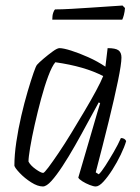

<svg xmlns="http://www.w3.org/2000/svg" viewBox="-20 -674 506 694"><path d="M135 0Q116 0 92.5 -15Q69 -30 51.5 -48.5Q34 -67 32 -75Q32 -114 39 -161Q46 -208 57 -255.5Q68 -303 80 -343.5Q92 -384 101 -410Q110 -436 114 -440Q121 -448 137.5 -462Q154 -476 170.5 -488Q187 -500 195 -500Q209 -500 237.5 -491Q266 -482 299.5 -467Q333 -452 361 -433L369 -500Q398 -500 408.5 -492Q419 -484 419 -466Q419 -443 406.5 -382Q394 -321 373 -235.5Q352 -150 326 -51L337 -44Q346 -52 360.5 -74.5Q375 -97 391 -124.5Q407 -152 417 -175Q431 -175 436 -164Q430 -143 416.5 -115Q403 -87 386.5 -61Q370 -35 354 -17.5Q338 0 326 0Q318 0 304 -5.5Q290 -11 278 -18.5Q266 -26 263 -32L311 -196Q323 -237 331.5 -266.5Q340 -296 342 -301L337 -304Q318 -270 296 -229Q274 -188 251 -147.5Q228 -107 206 -73.5Q184 -40 166 -20Q148 0 135 0ZM136 -49Q140 -49 155 -69Q170 -89 192 -121.5Q214 -154 238 -193.5Q262 -233 285.5 -272.5Q309 -312 327 -345.5Q345 -379 353 -399Q286 -434 180 -449Q168 -435 154.5 -399Q141 -363 128.5 -316.5Q116 -270 105.5 -223.5Q95 -177 89 -141Q83 -105 83 -90Q90 -76 109 -62.5Q128 -49 136 -49ZM169 -603Q169 -618 172.2 -627.5Q175.3 -637 178.9 -640Q203.2 -640 238.3 -642Q273.4 -644 310.3 -646.5Q347.2 -649 377.4 -651Q407.5 -653 422.8 -654L431.8 -645Q430.9 -632 427.8 -620Q424.6 -608 421.9 -603Z"/></svg>

Font: Texturina 72pt 72pt Thin
Style: Italic
Weight: 100
Italic angle: -11°
Designer: Guillermo Torres Carreño
Foundry: Omnibus-Type
Version: Version 1.002; ttfautohint (v1.8.3)